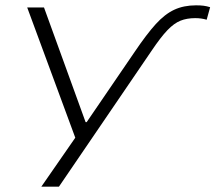

<svg xmlns="http://www.w3.org/2000/svg" viewBox="-20 -520 808 720"><path d="M486 -327Q530 -392 564 -429.5Q598 -467 633.5 -483.5Q669 -500 715 -500Q732 -500 743.5 -498.5Q755 -497 768 -493L755 -446Q745 -449 734.5 -450.5Q724 -452 712 -452Q681 -452 657 -442.5Q633 -433 608 -407Q583 -381 548 -329L201 180H135L273 -19L271 20L82 -492H145L301 -62H305Z"/></svg>

Font: Nunito Sans 7pt Expanded ExtraLight
Style: Italic
Weight: 250
Width: 7
Italic angle: -9°
Designer: Vernon Adams
Foundry: Vernon Adams
Version: Version 3.101;gftools[0.9.27]